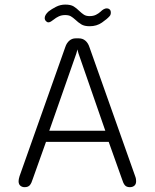

<svg xmlns="http://www.w3.org/2000/svg" viewBox="-20 -786 659 816"><path d="M84.5 9.5Q74 9.5 66.5 3.2Q59 -3 59 -16Q59 -20 60 -25.2Q61 -30.5 63 -37L257.5 -586Q263 -603 274.5 -613Q286 -623 301.5 -623H315Q331.5 -623 343 -613Q354.5 -603 360 -586L554.5 -37Q557 -30.5 557.8 -25.2Q558.5 -20 558.5 -16Q558.5 -3 551 3.2Q543.5 9.5 532 9.5Q517.5 9.5 510.5 1Q503.5 -7.5 498 -26L442 -183H175.5L119.5 -26Q114 -7.5 106.8 1Q99.5 9.5 84.5 9.5ZM189.5 -230.5H427.5L314 -557.5Q312.5 -562.5 311.2 -567.2Q310 -572 308.5 -576Q308 -572 306.8 -567.2Q305.5 -562.5 304 -557.5ZM361 -674.5Q338.5 -674.5 325.5 -682.5Q312.5 -690.5 300.5 -702Q290 -711.5 281 -716.8Q272 -722 257 -722Q241.5 -722 229.5 -716.2Q217.5 -710.5 208.5 -703Q202.5 -698 196.5 -694.5Q190.5 -691 186 -691Q180 -691 175 -696.5Q170 -702 170 -709.5Q170 -722.5 186.5 -737.5Q199.5 -747.5 218 -757Q236.5 -766.5 257.5 -766.5Q280.5 -766.5 293 -758.8Q305.5 -751 317.5 -739Q327.5 -729.5 336.8 -723.5Q346 -717.5 361 -717.5Q376.5 -717.5 388 -723.2Q399.5 -729 407.5 -736.5Q414 -743 420.8 -746.8Q427.5 -750.5 434 -750.5Q441 -750.5 446 -746Q451 -741.5 451 -732.5Q451 -722.5 445.5 -717Q435.5 -705.5 413.2 -690Q391 -674.5 361 -674.5Z"/></svg>

Font: Sono Monospace Light
Style: Regular
Weight: 300
Version: Version 2.112